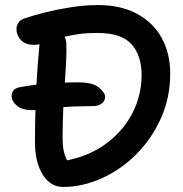

<svg xmlns="http://www.w3.org/2000/svg" viewBox="-20 -729 724 758"><path d="M229 9Q179 9 148.5 -40Q118 -89 118 -168Q118 -233 120 -295Q113 -294 107 -294Q68 -294 47 -311.5Q26 -329 26 -350Q26 -362 32.5 -371.5Q39 -381 59 -385Q92 -391 124 -395Q128 -473 136 -554Q124 -552 114 -552Q80 -552 62.5 -571Q45 -590 45 -614Q45 -627 52.5 -639Q60 -651 76 -656Q107 -667 154.5 -679Q202 -691 257.5 -700Q313 -709 368 -709Q457 -709 521 -674.5Q585 -640 618.5 -579Q652 -518 652 -438Q652 -344 615.5 -262.5Q579 -181 518 -120Q457 -59 381.5 -25Q306 9 229 9ZM227 -187Q227 -158 231 -136.5Q235 -115 245 -96Q335 -114 401 -163.5Q467 -213 503 -283Q539 -353 539 -433Q539 -510 499 -554.5Q459 -599 364 -599Q323 -599 291.5 -594.5Q260 -590 235 -584Q241 -572 242 -557Q243 -523 241 -485Q239 -447 236 -403Q258 -404 285 -404Q346 -404 370.5 -383.5Q395 -363 395 -347Q395 -330 381.5 -320Q368 -310 344 -310Q309 -310 281 -309Q253 -308 230 -306Q229 -279 228 -249Q227 -219 227 -187Z"/></svg>

Font: Shantell Sans Normal
Style: Regular
Weight: 500
Designer: Stephen Nixon, Anya Danilova, Shantell Martin
Foundry: Arrow Type
Version: Version 1.009;[a7da0bfa3]